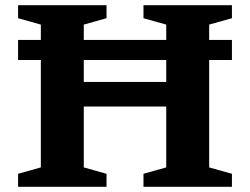

<svg xmlns="http://www.w3.org/2000/svg" viewBox="-20 -718 961 738"><path d="M302 -74.5 389.5 -50V0H49.5V-50L137 -74.5V-623.5L49.5 -648V-698H389.5V-648L302 -623.5ZM784 -74.5 871.5 -50V0H531.5V-50L619 -74.5V-623.5L531.5 -648V-698H871.5V-648L784 -623.5ZM49.5 -487.5V-564.5H871.5V-487.5ZM212.5 -308.5V-403H709V-308.5Z"/></svg>

Font: Newsreader 9pt SemiBold
Style: Regular
Weight: 600
Designer: Hugues Gentile
Foundry: Production Type
Version: Version 1.003